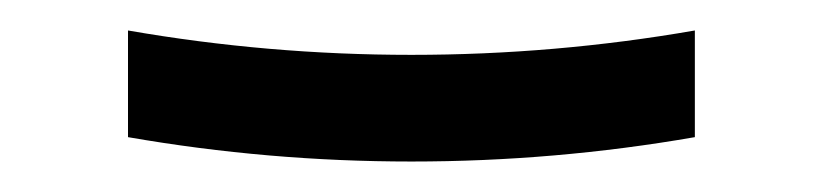

<svg xmlns="http://www.w3.org/2000/svg" viewBox="-20 -395 540 126"><path d="M250 -289Q203 -289 156.5 -293Q110 -297 64 -305V-375Q110 -367 156.5 -363Q203 -359 250 -359Q297 -359 343.5 -363Q390 -367 436 -375V-305Q390 -297 343.5 -293Q297 -289 250 -289Z"/></svg>

Font: Iosevka
Style: Regular
Weight: 400
Monospace: yes
Designer: Belleve Invis
Foundry: Belleve Invis
Version: Version 33.2.3; ttfautohint (v1.8.4)